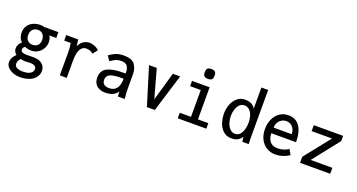

<svg xmlns="http://www.w3.org/2000/svg" viewBox="-53 -1610 4905 2636"><g transform="rotate(20 2400.0 -292.0)"><path d="M116.5 171Q85.5 151.5 68.5 125Q51.5 98.5 51.5 65.5Q51.5 29.5 69.2 -2.2Q87 -34 115 -59.5Q93.5 -76.5 83.2 -96.8Q73 -117 73 -142.5Q73 -172.5 86.5 -197.8Q100 -223 127.5 -248.5V-250Q118 -255 106 -270Q94 -285 84.8 -312Q75.5 -339 75.5 -376.5Q75.5 -432.5 103.5 -474Q131.5 -515.5 179 -537.5Q226.5 -559.5 284 -559.5Q321 -559.5 343 -551H548.5V-466H446.5Q460 -449 466.2 -425.5Q472.5 -402 472.5 -377Q472.5 -326.5 447.8 -282.2Q423 -238 379.8 -211.5Q336.5 -185 283 -185Q234.5 -185 189.5 -204.5Q172 -194.5 165.2 -183.2Q158.5 -172 158.5 -153.5Q158.5 -130.5 182.2 -119.8Q206 -109 244 -109Q272.5 -109.5 301 -110L342.5 -110.5Q418.5 -110.5 462 -81Q489 -63 503.8 -34.5Q518.5 -6 518.5 28.5Q518.5 66 500 100.2Q481.5 134.5 447 160Q414.5 183.5 366.2 197Q318 210.5 268.5 210.5Q177.5 210.5 116.5 171ZM386 98Q420 75 420 37.5Q420 5.5 394.8 -8.2Q369.5 -22 335 -22L299 -20.5Q267 -18.5 251.5 -18.5Q240.5 -18.5 224 -21Q207.5 -23.5 193 -28Q173 -13 162.5 7.2Q152 27.5 152 48.5Q152 91.5 187.2 108.2Q222.5 125 272.5 125Q348 125 386 98ZM375.5 -374Q375.5 -425 348.5 -455Q321.5 -485 274.5 -485Q245 -485 221.5 -471.8Q198 -458.5 184.8 -433.2Q171.5 -408 171.5 -374Q171.5 -323 199.5 -294.8Q227.5 -266.5 274 -266.5Q322 -266.5 348.8 -294.5Q375.5 -322.5 375.5 -374Z M770 -300.5Q770 -372 767 -403.8Q764 -435.5 758 -469.5H663V-550H838L851 -453.5Q874.5 -510.5 917 -535.8Q959.5 -561 1005.5 -561Q1039.5 -561 1079.8 -544Q1120 -527 1144 -503.5L1087.5 -433Q1072.5 -448.5 1046.8 -459.8Q1021 -471 986.5 -471Q930 -471 900.2 -415.2Q870.5 -359.5 870.5 -247.5V0H769.5Z M1262.5 -149Q1262.5 -254.5 1345.5 -293.5Q1428.5 -332.5 1550 -332.5H1609.5V-357.5Q1609.5 -402 1586.5 -438.5Q1563.5 -475 1495 -475Q1464.5 -475 1438 -466.8Q1411.5 -458.5 1392 -447.2Q1372.5 -436 1342.5 -416L1294 -483.5Q1340 -517.5 1388.2 -537.5Q1436.5 -557.5 1505.5 -557.5Q1625.5 -557.5 1667 -498Q1708.5 -438.5 1708.5 -358V-156.5Q1708.5 -89.5 1718 0H1618.5Q1616.5 -21.5 1614.5 -56.5L1613.5 -73Q1588 -29.5 1541.2 -9.8Q1494.5 10 1438 10Q1383 10 1343.5 -9Q1304 -28 1283.2 -63.8Q1262.5 -99.5 1262.5 -149ZM1609 -255.5 1571 -256.5Q1497 -256.5 1451.2 -246Q1405.5 -235.5 1383.8 -213Q1362 -190.5 1362 -153.5Q1362 -108.5 1389.2 -87.5Q1416.5 -66.5 1463.5 -66.5Q1539 -66.5 1574 -117Q1609 -167.5 1609 -255.5Z M1872.5 -551.5H1985.5L2101 -135L2220.5 -551.5H2327.5L2158 0H2042Z M2501 -550H2758.5V-81H2910V0H2493V-81H2657V-472.5H2501ZM2624.5 -722Q2624.5 -761.5 2641 -777.8Q2657.5 -794 2696.5 -794Q2735.5 -794 2751.8 -777.8Q2768 -761.5 2768 -722Q2768 -683 2751.8 -666.5Q2735.5 -650 2696.5 -650Q2657.5 -650 2641 -666.5Q2624.5 -683 2624.5 -722Z M3066.5 -282.5Q3066.5 -353 3091.8 -416.2Q3117 -479.5 3164.8 -518.5Q3212.5 -557.5 3277 -557.5Q3387 -557.5 3427.5 -480.5V-790H3526.5V-120Q3526.5 -100.5 3527 -81.5Q3527.5 -62.5 3528 -43.5L3529.5 0H3436.5L3427 -69.5Q3399 -28 3364.2 -10.5Q3329.5 7 3275.5 7Q3206.5 7 3159.2 -34.2Q3112 -75.5 3089.2 -141.5Q3066.5 -207.5 3066.5 -282.5ZM3428 -278Q3428 -327.5 3414 -374Q3400 -420.5 3369.8 -450.5Q3339.5 -480.5 3293.5 -480.5Q3251.5 -480.5 3222.8 -449.8Q3194 -419 3180 -372.8Q3166 -326.5 3166 -280Q3166 -230.5 3181.5 -181.5Q3197 -132.5 3228 -100.5Q3259 -68.5 3302.5 -68.5Q3347.5 -68.5 3375.5 -101Q3403.5 -133.5 3415.8 -181.2Q3428 -229 3428 -278Z M3668 -271.5Q3668 -355.5 3699 -421Q3730 -486.5 3785.2 -523Q3840.5 -559.5 3910.5 -559.5Q4018.5 -559.5 4074.8 -478Q4131 -396.5 4131 -247H3770Q3771.5 -165 3810.8 -123Q3850 -81 3921 -81Q3969.5 -81 4012.8 -96.2Q4056 -111.5 4077 -129.5L4121 -55.5Q4101.5 -39.5 4068.8 -24.5Q4036 -9.5 3996.2 -0.2Q3956.5 9 3918 9Q3849 9 3792 -24.8Q3735 -58.5 3701.5 -122.2Q3668 -186 3668 -271.5ZM3909.5 -474Q3872.5 -474 3841.5 -456Q3810.5 -438 3792 -405.2Q3773.5 -372.5 3773.5 -330H4037.5Q4037.5 -372 4020.8 -404.8Q4004 -437.5 3975 -455.8Q3946 -474 3909.5 -474Z M4280 -88.5 4578 -463.5H4280V-550H4709V-473.5L4403 -87H4720V0H4280Z"/></g></svg>

Font: JuliaMono Medium
Style: Regular
Weight: 500
Monospace: yes
Designer: cormullion
Foundry: corm
Version: Version 0.054; ttfautohint (v1.8.4)